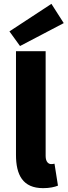

<svg xmlns="http://www.w3.org/2000/svg" viewBox="-20 -965 351 997"><path d="M204 12C238 12 264 6 281 -1L263 -115C255 -113 251 -113 245 -113C233 -113 217 -123 217 -155V-699H63V-161C63 -57 98 12 204 12ZM84 -726 311 -845 247 -945 29 -802Z"/></svg>

Font: Source Sans Pro
Style: Bold
Weight: 700
Designer: Paul D. Hunt
Foundry: Adobe Systems Incorporated
Version: Version 3.006;hotconv 1.0.111;makeotfexe 2.5.65597